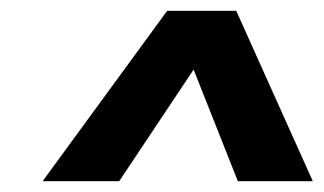

<svg xmlns="http://www.w3.org/2000/svg" viewBox="-20 -863 600 356"><path d="M560 -527H421L339 -734L201 -527H59L290 -843H418Z"/></svg>

Font: Fira Sans SemiBold
Style: Italic
Weight: 600
Italic angle: -8°
Designer: bBox Type GmbH & Carrois Corporate GbR & Edenspiekermann AG
Foundry: bBox Type GmbH & Carrois Corporate GbR & Edenspiekermann AG
Version: Version 4.301